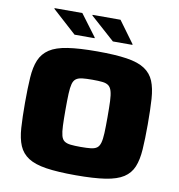

<svg xmlns="http://www.w3.org/2000/svg" viewBox="-95 -980 1003 1075"><g transform="rotate(10 406.5 -442.5)"><path d="M406 8Q304 8 238.5 -2Q173 -12 136 -36Q99 -60 82 -100Q65 -140 61 -200Q57 -260 57 -343Q57 -426 61 -486.5Q65 -547 82 -587Q99 -627 136 -651.5Q173 -676 238.5 -686Q304 -696 406 -696Q509 -696 574.5 -686Q640 -676 677 -651.5Q714 -627 730.5 -587Q747 -547 751 -486.5Q755 -426 755 -343Q755 -260 751 -200Q747 -140 730.5 -100Q714 -60 677 -36Q640 -12 574.5 -2Q509 8 406 8ZM406 -153Q442 -153 464 -155.5Q486 -158 498.5 -167Q511 -176 517 -196.5Q523 -217 524.5 -252.5Q526 -288 526 -343Q526 -399 524.5 -434.5Q523 -470 517 -490.5Q511 -511 498.5 -520.5Q486 -530 464 -532.5Q442 -535 406 -535Q372 -535 349.5 -532.5Q327 -530 314 -520.5Q301 -511 295.5 -490.5Q290 -470 288.5 -434.5Q287 -399 287 -343Q287 -288 288.5 -252.5Q290 -217 295.5 -196.5Q301 -176 314 -167Q327 -158 349.5 -155.5Q372 -153 406 -153ZM593 -766H482L344 -889V-893H503L593 -770ZM378 -766H264L128 -889V-893H286L378 -770Z"/></g></svg>

Font: Saira Expanded ExtraBold
Style: Regular
Weight: 800
Width: 7
Designer: Hector Gatti with collaboration of the Omnibus-Type team
Foundry: Omnibus-Type
Version: Version 1.101